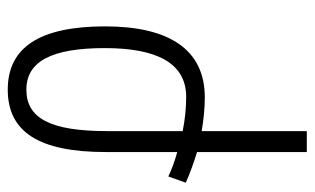

<svg xmlns="http://www.w3.org/2000/svg" viewBox="-178 -622 811 495"><g transform="rotate(90 227.5 -374.5)"><path d="M372 -242V-426C394 -420 416 -412 435 -403L451 -448C424 -460 398 -469 372 -477V-760H318V-489C288 -494 259 -497 231 -497C107 -497 48 -404 48 -240C48 -70 103 11 211 11C320 11 372 -69 372 -242ZM230 -449C258 -449 288 -446 318 -440V-245C318 -99 285 -37 211 -37C138 -37 104 -103 104 -239C104 -374 143 -449 230 -449Z"/></g></svg>

Font: Noto Sans Armenian Condensed Light
Style: Regular
Weight: 300
Width: 3
Designer: Monotype Design Team
Foundry: Monotype Imaging Inc.
Version: Version 2.008